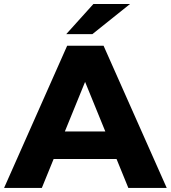

<svg xmlns="http://www.w3.org/2000/svg" viewBox="-32 -925 840 945"><path d="M298.6 -700H477.7L788.6 0H599.7L351 -609.8H422.6L173.9 0H-11.9ZM198.6 -277.8H549L596.6 -142.4H151.4ZM427.8 -905.4H608.1L422.7 -757H294Z"/></svg>

Font: iiserrat Thin
Style: Regular
Weight: 100
Designer: Akira Ohta
Foundry: Akira Ohta
Version: Version 1.200;Glyphs 3.3.1 (3343)